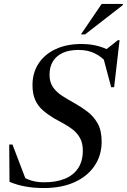

<svg xmlns="http://www.w3.org/2000/svg" viewBox="-20 -938 640 969"><path d="M520.5 -619.5Q495.5 -650 459.8 -668Q424 -686 376 -686Q329.5 -686 297 -671.2Q264.5 -656.5 247.2 -628.5Q230 -600.5 230 -561Q230 -522.5 248 -497.2Q266 -472 295 -453.5Q324 -435 357.5 -416.5Q390.5 -398 421.5 -374.5Q452.5 -351 472.8 -315.2Q493 -279.5 493 -223Q493 -154.5 457.5 -101.5Q422 -48.5 356.5 -18.8Q291 11 201.5 11Q150.5 11 107.8 3.2Q65 -4.5 28 -20.5L26.5 -208.5H43L117 -14.5L72 -58.5Q103 -39 132.8 -28.5Q162.5 -18 203 -18Q264 -18 307.8 -36Q351.5 -54 374.8 -89.8Q398 -125.5 398 -177.5Q398 -215 384.5 -240Q371 -265 349 -282.8Q327 -300.5 301.5 -314Q276 -327.5 252.5 -341Q221 -360 196.2 -381.5Q171.5 -403 157.8 -433.5Q144 -464 144 -508.5Q144 -570 174.2 -616.8Q204.5 -663.5 260.2 -689.8Q316 -716 391 -716Q439 -716 479 -704.5Q519 -693 560.5 -669L507 -681.5L574.5 -735H583.5L556 -498H541L496.5 -665ZM388.5 -764.5 493 -918H600.5L599.5 -912L409.5 -764.5Z"/></svg>

Font: Newsreader 60pt Medium
Style: Italic
Weight: 500
Italic angle: -17°
Designer: Hugues Gentile
Foundry: Production Type
Version: Version 1.003